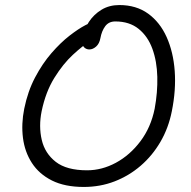

<svg xmlns="http://www.w3.org/2000/svg" viewBox="-20 -731 756 761"><path d="M312 10Q237 10 186 -15.5Q135 -41 106.5 -85Q78 -129 71 -184.5Q64 -240 76 -300Q90 -369 119 -424Q148 -479 184 -520.5Q220 -562 255.5 -589.5Q291 -617 318 -631Q345 -645 355 -645Q361 -645 367.5 -643Q374 -641 378 -630Q387 -611 373 -595.5Q359 -580 336 -567Q308 -550 269 -514Q230 -478 195.5 -422.5Q161 -367 145 -290Q133 -230 145.5 -176.5Q158 -123 201 -89.5Q244 -56 325 -56Q384 -56 439.5 -86Q495 -116 536.5 -171Q578 -226 593 -300Q605 -365 603.5 -426.5Q602 -488 584 -537.5Q566 -587 529.5 -616.5Q493 -646 437 -646Q411 -646 397 -627Q383 -608 378 -580Q374 -558 361 -546.5Q348 -535 334 -535Q325 -535 317.5 -540Q310 -545 306.5 -555.5Q303 -566 306 -580Q313 -615 332.5 -644.5Q352 -674 382.5 -692.5Q413 -711 453 -711Q520 -711 567 -677Q614 -643 640.5 -584Q667 -525 672.5 -449.5Q678 -374 661 -290Q648 -224 616 -169Q584 -114 537.5 -74Q491 -34 434 -12Q377 10 312 10Z"/></svg>

Font: Shantell Sans Light
Style: Italic
Weight: 300
Italic angle: -11°
Designer: Stephen Nixon, Anya Danilova, Shantell Martin
Foundry: Arrow Type
Version: Version 1.008;[ac192a2d6]